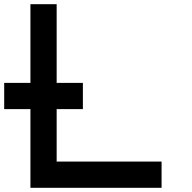

<svg xmlns="http://www.w3.org/2000/svg" viewBox="-20 -895 915 915"><path d="M250 -875V-125H750V0H125V-875ZM375 -500V-375H0V-500Z"/></svg>

Font: CraftyPE
Style: Regular
Weight: 400
Designer: Erek Butcher
Foundry: Haunted Coop
Version: Version 0.018;April 4, 2024;FontCreator 15.0.0.2962 64-bit